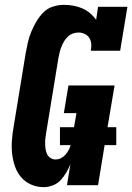

<svg xmlns="http://www.w3.org/2000/svg" viewBox="-20 -763 545 791"><path d="M160 8Q132 8 107.5 -3Q83 -14 66.5 -33.5Q50 -53 41.5 -78Q33 -103 30 -129.5Q27 -156 29 -184Q31 -212 36 -240L86 -545Q90 -567 95 -589Q100 -611 109 -632.5Q118 -654 130 -674.5Q142 -695 159 -712Q176 -729 198.5 -736Q221 -743 244 -743Q263 -743 282.5 -739.5Q302 -736 319 -728.5Q336 -721 350.5 -709Q365 -697 376 -681L384 -735H505L475 -554H354Q357 -568 356 -581.5Q355 -595 348.5 -606Q342 -617 329.5 -623Q317 -629 304 -629Q292 -629 280.5 -625Q269 -621 260 -612.5Q251 -604 244.5 -593.5Q238 -583 233.5 -571.5Q229 -560 226 -548.5Q223 -537 221 -526L171 -221Q169 -209 167.5 -197.5Q166 -186 166 -174Q166 -162 167.5 -150.5Q169 -139 173.5 -129Q178 -119 187.5 -112.5Q197 -106 208 -106Q220 -106 230.5 -111Q241 -116 249 -125Q257 -134 262.5 -144Q268 -154 271 -165H227V-239H285L295 -297H243L262 -411H452L423 -239H459V-165H411L384 0H256L270 -87Q263 -69 253 -52Q243 -35 229.5 -20.5Q216 -6 197 1Q178 8 160 8Z"/></svg>

Font: Iosevka Slab Heavy
Style: Italic
Weight: 900
Italic angle: -9°
Monospace: yes
Designer: Belleve Invis
Foundry: Belleve Invis
Version: Version 11.1.0; ttfautohint (v1.8.3)